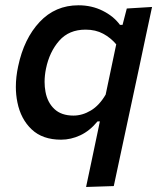

<svg xmlns="http://www.w3.org/2000/svg" viewBox="-20 -530 626 745"><path d="M314 195.5Q325.5 141.5 336.5 89.2Q347.5 37 359.5 -20.5L367.5 -59H358.5Q328 -22 291.5 -5Q255 12 217 12Q145 12 102.8 -28Q60.5 -68 47.5 -133Q41.5 -162 41.5 -193Q41.5 -231.5 50.5 -273Q73 -380 133.8 -444.8Q194.5 -509.5 284.5 -509.5Q336 -509.5 378.5 -488.2Q421 -467 445.5 -433.5H455.5L472 -497L570 -503Q557 -443 545 -386.2Q533 -329.5 520 -268L468 -25.5Q455 35.5 444 86.5Q433 137 421.5 192ZM265 -81.5Q299.5 -81.5 332.5 -101.2Q365.5 -121 390 -163L431 -358Q409.5 -383.5 380.2 -399.2Q351 -415 312 -415Q247.5 -415 209.8 -372Q172 -329 158.5 -264Q153 -237 153 -212.5Q153 -192.5 156.5 -174Q164 -132.5 191 -107Q218 -81.5 265 -81.5Z"/></svg>

Font: Heraclito Medium
Style: Italic
Weight: 500
Italic angle: -12°
Designer: Kostas Bartsokas (font) & Cristiano Sobral (main changes)
Foundry: Kostas Bartsokas (font) & Cristiano Sobral (main changes)
Version: Version 1.00;July 8, 2020;FontCreator 13.0.0.2655 64-bit